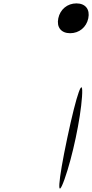

<svg xmlns="http://www.w3.org/2000/svg" viewBox="-20 -1220 543 1133"><path d="M377 -406C321 -141 314 -31 361 -163C408 -295 455 -517 464 -649C473 -781 433 -671 377 -406ZM324 -1112C313 -1059 341 -1024 394 -1024C447 -1024 490 -1059 501 -1112C512 -1165 484 -1200 431 -1200C378 -1200 335 -1165 324 -1112Z"/></svg>

Font: Venom Sans
Style: Obl
Weight: 400
Version: Version 1.001